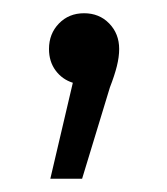

<svg xmlns="http://www.w3.org/2000/svg" viewBox="-20 -124 252 290"><path d="M160 -50Q160 -38 156.5 -24Q153 -10 146 8L104 146H56L90 1Q74 -4 64 -17.5Q54 -31 54 -50Q54 -73 69 -88.5Q84 -104 107 -104Q130 -104 145 -88.5Q160 -73 160 -50Z"/></svg>

Font: Montserrat-Regular
Style: Regular
Weight: 400
Version: Version 7.200